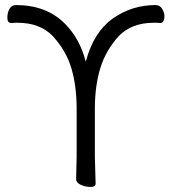

<svg xmlns="http://www.w3.org/2000/svg" viewBox="-20 -730 684 759"><path d="M358 -4Q358 9 337.5 9Q317 9 299 0.5Q281 -8 281 -22L283 -111V-300Q283 -389 262.5 -459Q242 -529 189 -587Q138 -640 50 -640Q44 -640 38 -640Q32 -640 26 -639H25Q9 -639 9 -659.5Q9 -680 17.5 -695Q26 -710 43 -710Q163 -710 236 -637Q296 -577 319 -486Q350 -603 425.5 -656.5Q501 -710 595 -710Q612 -710 621 -695Q630 -680 630 -668Q630 -639 613 -639H612Q606 -640 600 -640Q594 -640 588 -640Q500 -640 449 -587Q397 -529 376 -459Q355 -389 355 -300V-110Z"/></svg>

Font: LXGW WenKai TC
Style: Regular
Weight: 400
Designer: LXGW / Fontworks Inc.
Foundry: LXGW / Fontworks Inc.
Version: Version 1.330